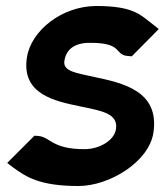

<svg xmlns="http://www.w3.org/2000/svg" viewBox="-20 -610 550 641"><path d="M4 -66 25 -50C69 -18 115 11 242 11C346 11 477 -70 492 -166C514 -307 389 -333 295 -353C237 -366 189 -371 195 -407C201 -446 230 -468 283 -467C393 -467 360 -426 408 -423L420 -422L510 -513L490 -529C451 -558 429 -590 302 -590C187 -590 84 -508 70 -419C50 -294 166 -272 247 -255C318 -240 376 -232 367 -178C361 -141 312 -112 262 -112C154 -112 148 -152 109 -156L95 -157Z"/></svg>

Font: Charger Pro
Style: UltraNarObl
Weight: 900
Designer: Jasper
Foundry: Cannot Into Space Fonts
Version: Version 1.09